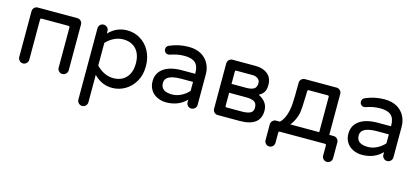

<svg xmlns="http://www.w3.org/2000/svg" viewBox="-60 -978 3649 1676"><g transform="rotate(15 1764.5 -139.5)"><path d="M76.2 -39.1V-454.1Q76.2 -472.7 89.4 -485.8Q102.5 -499 121.1 -499H478.5Q497.1 -499 510.3 -485.8Q523.4 -472.7 523.4 -454.1V-39.1Q523.4 -21.5 509.8 -7.8Q496.1 5.9 477.5 5.9Q459 5.9 445.8 -7.3Q432.6 -20.5 432.6 -39.1V-402.3Q432.6 -414.1 420.9 -414.1H178.7Q167 -414.1 167 -402.3V-39.1Q167 -21.5 153.3 -7.8Q139.6 5.9 121.1 5.9Q103.5 5.9 89.8 -7.8Q76.2 -21.5 76.2 -39.1Z M670.9 184.6V-459Q670.9 -477.5 684.1 -490.7Q697.3 -503.9 715.8 -503.9Q734.4 -503.9 748 -490.7Q761.7 -477.5 761.7 -459V-435.5Q832 -508.8 927.7 -508.8Q992.2 -508.8 1043 -478.5Q1099.6 -446.3 1132.3 -385.7Q1165 -325.2 1165 -249Q1165 -168 1131.8 -111.3Q1099.6 -53.7 1044.9 -21.5Q990.2 10.7 927.7 10.7Q832 10.7 761.7 -62.5V184.6Q761.7 204.1 748.5 217.3Q735.4 230.5 715.8 230.5Q697.3 230.5 684.1 216.8Q670.9 203.1 670.9 184.6ZM915 -74.2Q989.3 -74.2 1031.7 -120.6Q1074.2 -167 1074.2 -249Q1074.2 -331.1 1031.7 -377.4Q989.3 -423.8 915 -423.8Q873 -423.8 833.5 -404.8Q793.9 -385.7 761.7 -351.6V-146.5Q793.9 -112.3 833.5 -93.3Q873 -74.2 915 -74.2Z M1335.9 -6.8Q1297.9 -24.4 1276.4 -58.6Q1254.9 -92.8 1254.9 -136.7Q1254.9 -212.9 1314 -254.4Q1373 -295.9 1480.5 -295.9H1597.7V-302.7Q1597.7 -365.2 1566.9 -394Q1536.1 -422.9 1467.8 -422.9Q1433.6 -422.9 1405.3 -417.5Q1377 -412.1 1337.9 -399.4L1325.2 -397.5Q1310.5 -397.5 1299.3 -408.7Q1288.1 -419.9 1288.1 -435.5Q1288.1 -463.9 1314.5 -473.6Q1396.5 -508.8 1483.4 -508.8Q1550.8 -508.8 1598.6 -481.4Q1642.6 -455.1 1665.5 -412.1Q1688.5 -369.1 1688.5 -315.4V-39.1Q1688.5 -20.5 1674.8 -7.3Q1661.1 5.9 1642.6 5.9Q1624 5.9 1610.8 -7.3Q1597.7 -20.5 1597.7 -39.1V-62.5Q1527.3 10.7 1415 10.7Q1373 10.7 1335.9 -6.8ZM1448.2 -69.3Q1489.3 -69.3 1528.8 -88.9Q1568.4 -108.4 1597.7 -141.6V-222.7H1492.2Q1345.7 -222.7 1345.7 -146.5Q1345.7 -69.3 1448.2 -69.3Z M1835.9 -43.9V-453.1Q1835.9 -471.7 1849.1 -485.4Q1862.3 -499 1880.9 -499H2087.9Q2156.2 -499 2198.2 -465.3Q2240.2 -431.6 2240.2 -365.2Q2240.2 -324.2 2225.1 -301.3Q2210 -278.3 2180.7 -262.7Q2265.6 -221.7 2265.6 -140.6Q2265.6 1 2079.1 1H1880.9Q1862.3 1 1849.1 -12.2Q1835.9 -25.4 1835.9 -43.9ZM1938.5 -83H2077.1Q2125 -83 2151.9 -96.2Q2178.7 -109.4 2178.7 -144.5Q2178.7 -184.6 2153.3 -198.7Q2127.9 -212.9 2082 -212.9H1926.8V-94.7Q1926.8 -83 1938.5 -83ZM2061.5 -293Q2106.4 -293 2129.4 -307.6Q2152.3 -322.3 2152.3 -361.3Q2152.3 -385.7 2132.3 -400.4Q2112.3 -415 2082 -415H1938.5Q1926.8 -415 1926.8 -403.3V-293Z M2763.7 -414.1H2592.8Q2581.1 -414.1 2581.1 -402.3L2580.1 -354.5Q2580.1 -339.8 2579.1 -333Q2577.1 -255.9 2572.3 -217.3Q2567.4 -178.7 2546.9 -135.7Q2538.1 -115.2 2514.6 -84H2775.4V-402.3Q2775.4 -414.1 2763.7 -414.1ZM2340.8 -39.1Q2340.8 -57.6 2354.5 -70.8Q2368.2 -84 2386.7 -84H2419.9Q2432.6 -94.7 2444.3 -113.3Q2467.8 -150.4 2478.5 -204.1Q2484.4 -234.4 2486.3 -264.2Q2488.3 -293.9 2489.3 -339.8V-363.3L2490.2 -454.1Q2490.2 -472.7 2503.4 -485.8Q2516.6 -499 2535.2 -499H2821.3Q2839.8 -499 2853 -485.8Q2866.2 -472.7 2866.2 -454.1V-84H2905.3Q2923.8 -84 2937.5 -70.8Q2951.2 -57.6 2951.2 -39.1V104.5Q2951.2 123 2938 136.2Q2924.8 149.4 2906.2 149.4Q2887.7 149.4 2874.5 136.2Q2861.3 123 2861.3 104.5V12.7Q2861.3 1 2849.6 1H2442.4Q2430.7 1 2430.7 12.7V104.5Q2430.7 123 2417.5 136.2Q2404.3 149.4 2385.7 149.4Q2367.2 149.4 2354 136.2Q2340.8 123 2340.8 104.5Z M3105.5 -6.8Q3067.4 -24.4 3045.9 -58.6Q3024.4 -92.8 3024.4 -136.7Q3024.4 -212.9 3083.5 -254.4Q3142.6 -295.9 3250 -295.9H3367.2V-302.7Q3367.2 -365.2 3336.4 -394Q3305.7 -422.9 3237.3 -422.9Q3203.1 -422.9 3174.8 -417.5Q3146.5 -412.1 3107.4 -399.4L3094.7 -397.5Q3080.1 -397.5 3068.8 -408.7Q3057.6 -419.9 3057.6 -435.5Q3057.6 -463.9 3084 -473.6Q3166 -508.8 3252.9 -508.8Q3320.3 -508.8 3368.2 -481.4Q3412.1 -455.1 3435.1 -412.1Q3458 -369.1 3458 -315.4V-39.1Q3458 -20.5 3444.3 -7.3Q3430.7 5.9 3412.1 5.9Q3393.6 5.9 3380.4 -7.3Q3367.2 -20.5 3367.2 -39.1V-62.5Q3296.9 10.7 3184.6 10.7Q3142.6 10.7 3105.5 -6.8ZM3217.8 -69.3Q3258.8 -69.3 3298.3 -88.9Q3337.9 -108.4 3367.2 -141.6V-222.7H3261.7Q3115.2 -222.7 3115.2 -146.5Q3115.2 -69.3 3217.8 -69.3Z"/></g></svg>

Font: jf-openhuninn-2.0
Style: Regular
Weight: 400
Designer: [Kosugi Maru]
Designed by MOTOYA      

[Varela Round]
Joe Prince (Latin component); Avraham Cornfeld (Hebrew component)
Foundry: justfont CO.,LTD.
Version: 2.0